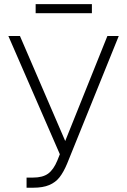

<svg xmlns="http://www.w3.org/2000/svg" viewBox="-20 -877 601 907"><path d="M105.5 -38.1H135.7Q182.1 -38.1 207.8 -57.1Q233.4 -76.2 251 -119.1L262.7 -148.4L19.5 -707H74.2L288.1 -210.9L487.3 -707H541L296.9 -103.5Q280.3 -64 261.5 -39.8Q242.7 -15.6 212.6 -2.9Q182.6 9.8 136.7 9.8H105.5ZM414.1 -814.5H148.4V-857.4H414.1Z"/></svg>

Font: Pretendard GOV ExtraLight
Style: Regular
Weight: 200
Designer: Base glyphs from Inter by Rasmus Andersson; Hangeul glyphs from Noto Sans CJK(Source Han Sans) by Jang Soo-young and Kan
Foundry: Kil Hyung-jin
Version: Version 1.309